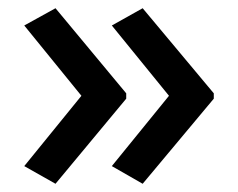

<svg xmlns="http://www.w3.org/2000/svg" viewBox="-20 -593 580 467"><path d="M500 -353 327 -146 252 -189 391 -360 252 -531 327 -573 500 -366ZM287 -353 115 -146 39 -189 178 -360 39 -531 115 -573 287 -366Z"/></svg>

Font: Noto Sans Telugu UI Medium
Style: Regular
Weight: 500
Designer: Jelle Bosma - Monotype Design Team
Foundry: Monotype Imaging Inc.
Version: Version 2.005; ttfautohint (v1.8.4.7-5d5b)